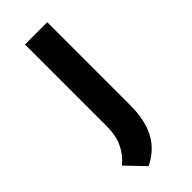

<svg xmlns="http://www.w3.org/2000/svg" viewBox="-210 -458 695 695"><g transform="rotate(-45 137.5 -110.0)"><path d="M93 204 26 134Q55 111 71.5 77Q88 43 88 -4V-424H202V1Q202 75 176.5 125Q151 175 93 204Z"/></g></svg>

Font: Reem Kufi Fun Medium
Style: Regular
Weight: 500
Designer: Khaled Hosny
Version: Version 1.005